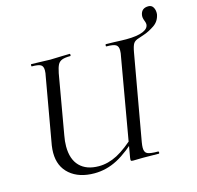

<svg xmlns="http://www.w3.org/2000/svg" viewBox="-110 -875 1032 1004"><g transform="rotate(-15 405.5 -373.5)"><path d="M99 -147Q99 -165 102 -186L165 -544Q169 -561 169 -576Q169 -598 156 -605.5Q143 -613 108 -613Q106 -613 106 -619Q106 -625 108 -625L150 -624Q188 -622 211 -622Q235 -622 273 -624L317 -625Q319 -625 319 -619Q319 -613 317 -613Q287 -613 271.5 -607Q256 -601 248.5 -586.5Q241 -572 235 -542L179 -221Q173 -190 173 -162Q173 -92 209.5 -55Q246 -18 313 -18Q363 -18 413 -44Q463 -70 531 -134L541 -124Q466 -51 406 -19.5Q346 12 281 12Q198 12 148.5 -30.5Q99 -73 99 -147ZM481 -19 572 -542Q576 -559 576 -575Q576 -597 562.5 -605Q549 -613 512 -613Q509 -613 509.5 -619Q510 -625 512 -625L559 -624Q597 -622 622 -622Q681 -622 712.5 -635Q744 -648 744 -672Q744 -679 738 -694Q732 -709 734 -723Q740 -759 778 -759Q796 -759 804.5 -743.5Q813 -728 811 -707Q804 -670 775 -650.5Q746 -631 720 -622Q694 -613 688 -611Q666 -605 657.5 -592Q649 -579 643 -544L561 -81Q558 -63 558 -51Q558 -27 573 -19.5Q588 -12 631 -12Q635 -12 635 -6Q635 0 631 0L548 -1L493 0Q483 0 481 -3Q479 -6 481 -19Z"/></g></svg>

Font: Cormorant Infant Medium
Style: Italic
Weight: 500
Italic angle: -10°
Designer: Christian Thalmann (Catharsis Fonts)
Foundry: Catharsis Fonts
Version: Version 4.000